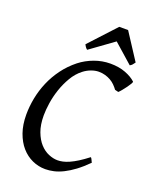

<svg xmlns="http://www.w3.org/2000/svg" viewBox="-154 -916 815 1016"><g transform="rotate(20 253.0 -408.0)"><path d="M505.9 -581.1Q507.8 -578.6 502 -568.4Q496.1 -558.1 486.8 -545.4Q477.5 -532.7 467.5 -520.5Q457.5 -508.3 451.2 -502.9L431.6 -507.8Q422.9 -520 411.6 -531.2Q400.4 -542.5 386.2 -550.5Q372.1 -558.6 355.2 -563.5Q338.4 -568.4 318.4 -568.4Q298.8 -568.4 276.6 -560.3Q254.4 -552.2 234.9 -537.1Q204.1 -513.2 182.9 -477.1Q161.6 -440.9 148.2 -401.1Q134.8 -361.3 128.9 -322Q123 -282.7 123 -252Q123 -198.7 137.2 -160.9Q151.4 -123 173.3 -99.1Q195.3 -75.2 221.7 -64.2Q248 -53.2 272.5 -53.2Q285.6 -53.2 301.8 -56.6Q317.9 -60.1 337.6 -68.8Q357.4 -77.6 380.9 -92.3Q404.3 -106.9 432.6 -128.9Q435.1 -127.9 437.3 -124.3Q439.5 -120.6 441.4 -116.5Q443.4 -112.3 445.1 -108.4Q446.8 -104.5 447.8 -103Q414.6 -69.8 384.8 -47.6Q355 -25.4 327.4 -11.7Q299.8 2 274.9 7.6Q250 13.2 227.1 13.2Q188.5 13.2 153.6 -2.7Q118.7 -18.6 92.3 -48.8Q65.9 -79.1 50.3 -123.3Q34.7 -167.5 34.7 -224.1Q34.7 -270 43.9 -317.6Q53.2 -365.2 72.5 -410.4Q91.8 -455.6 121.8 -496.3Q151.9 -537.1 192.9 -569.8Q228.5 -597.7 272.2 -613.8Q315.9 -629.9 361.8 -629.9Q410.2 -629.9 447.3 -615.7Q484.4 -601.6 505.9 -581.1ZM484.4 -680.7Q477.5 -670.9 472.7 -665.5Q467.8 -660.2 460 -656.2L352.1 -751.5L220.2 -656.2Q215.8 -659.2 211.2 -665Q206.5 -670.9 201.7 -680.7L338.4 -828.6H388.2Z"/></g></svg>

Font: Gentium Book Basic
Style: Italic
Weight: 400
Italic angle: -8°
Designer: J. Victor Gaultney and Annie Olsen
Foundry: SIL International
Version: Version 1.102; 2013; Maintenance release